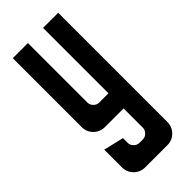

<svg xmlns="http://www.w3.org/2000/svg" viewBox="-240 -546 843 843"><g transform="rotate(-45 181.0 -125.0)"><path d="M113 250Q82 250 61 229Q40 208 40 177V68L134 90V120Q134 134 145 145Q156 156 170 156H192Q206 156 217 145Q228 134 228 120V0H113Q82 0 61 -21Q40 -42 40 -73V-500H134V-130Q134 -116 145 -105Q156 -94 170 -94H228V-500H322V177Q322 208 301 229Q280 250 250 250Z"/></g></svg>

Font: Odibee Sans
Style: Regular
Weight: 400
Designer: James Barnard - Barnard Co. Limited
Version: Version 2.001; ttfautohint (v1.8.3)